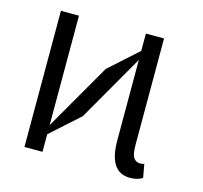

<svg xmlns="http://www.w3.org/2000/svg" viewBox="-86 -639 784 743"><g transform="rotate(15 306.0 -267.5)"><path d="M257.3 -173.8 142.1 -70.3V0H69.8V-545.4H142.1V-106.9L295.4 -373L410.2 -476.1V-545.4H482.9V-119.6Q482.9 -82 491.9 -68.1Q501 -54.2 519 -54.2Q527.8 -54.2 534.7 -57.1L544.4 -3.4Q525.4 9.8 494.6 9.8Q410.2 9.8 410.2 -117.7V-439.9Z"/></g></svg>

Font: Interop Light
Style: Regular
Weight: 300
Designer: Rasmus Andersson, Google, Jang Haemin
Foundry: jhaemin
Version: Version 1.007